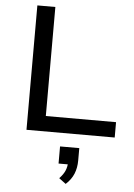

<svg xmlns="http://www.w3.org/2000/svg" viewBox="-64 -752 754 1084"><g transform="rotate(5 313.5 -210.0)"><path d="M103 0V-705H205V-87H603V0ZM350 285 311 256Q334 232 343.5 209Q353 186 353 160L374 174H300V77H409V147Q409 189 395 223Q381 257 350 285Z"/></g></svg>

Font: Nunito Sans 10pt SemiExpanded Medium
Style: Regular
Weight: 500
Width: 6
Designer: Vernon Adams
Foundry: Vernon Adams
Version: Version 3.101;gftools[0.9.27]